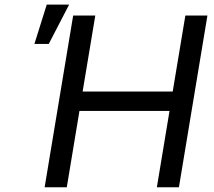

<svg xmlns="http://www.w3.org/2000/svg" viewBox="-20 -793 908 813"><path d="M169 0H262.8L316.4 -323.2H697.8L644.2 0H737.6L858.3 -727.3H764.9L711.3 -405.5H329.9L383.5 -727.3H289.8ZM125.7 -606.9H186.4L272.7 -773.4H177.9Z"/></svg>

Font: Margiela Sans Text
Style: Italic
Weight: 400
Italic angle: -9.39999°
Designer: Stefan Endress, Andreas Faust
Version: Version 1.100;FEAKit 1.0